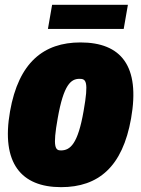

<svg xmlns="http://www.w3.org/2000/svg" viewBox="-20 -771 592 804"><path d="M180.7 -649.9H498L515.6 -751H198.2ZM235.8 12.7C392.6 12.7 493.2 -73.2 528.8 -274.4C567.9 -495.1 486.8 -593.3 316.9 -593.3C163.1 -593.3 58.1 -509.8 22 -304.7C-16.1 -87.9 68.8 12.7 235.8 12.7ZM234.9 -141.1C211.9 -141.1 199.7 -153.8 221.7 -275.9C246.6 -417.5 277.3 -440.9 313 -440.9C339.8 -440.9 352.5 -432.1 330.1 -306.2C306.2 -168.5 274.4 -141.1 234.9 -141.1Z"/></svg>

Font: Decalotype Black Italic
Style: Regular
Weight: 900
Italic angle: -10°
Designer: Alfredo Marco Pradil
Foundry: Alfredo Marco Pradil
Version: Version 1.0